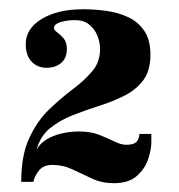

<svg xmlns="http://www.w3.org/2000/svg" viewBox="-20 -754 396 425"><path d="M232 -348.5Q205.5 -348.5 183.5 -358.8Q161.5 -369 140.5 -379Q119.5 -389 95.5 -389Q76 -389 66 -376.2Q56 -363.5 54 -351.5H27Q27 -410.5 44.8 -448.5Q62.5 -486.5 88.5 -511.5Q114.5 -536.5 140.2 -555.8Q166 -575 183.8 -595.8Q201.5 -616.5 201.5 -645.5Q201.5 -660.5 195.5 -675.2Q189.5 -690 177.2 -699.8Q165 -709.5 146.5 -709.5Q134 -709.5 123.5 -707.5Q113 -705.5 106.2 -701.8Q99.5 -698 99.5 -692.5Q99.5 -687.5 106.8 -682.2Q114 -677 121 -668.8Q128 -660.5 128 -646Q128 -625 115.2 -614.5Q102.5 -604 83 -604Q63 -604 50 -617.5Q37 -631 37 -656.5Q37 -690.5 72.2 -712Q107.5 -733.5 164.5 -733.5Q189 -733.5 215 -730Q241 -726.5 263.2 -716.2Q285.5 -706 299.2 -686Q313 -666 313 -633Q313 -597.5 297 -576.2Q281 -555 255 -542Q229 -529 199 -519.5Q169 -510 140.5 -498.8Q112 -487.5 90.5 -470Q69 -452.5 61 -422.5Q68 -436 82.5 -445Q97 -454 116 -458.5Q135 -463 155 -463Q181 -463 199.8 -455.5Q218.5 -448 233.2 -440.8Q248 -433.5 259.5 -433.5Q276.5 -433.5 282.5 -440.5Q288.5 -447.5 288.5 -457.5H315V-440Q315 -422.5 307.8 -401.2Q300.5 -380 282.5 -364.2Q264.5 -348.5 232 -348.5Z"/></svg>

Font: Imbue 24pt
Style: Bold
Weight: 700
Designer: Tyler Finck
Foundry: Etcetera Type Company
Version: Version 1.102